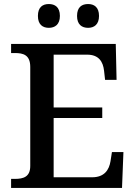

<svg xmlns="http://www.w3.org/2000/svg" viewBox="-20 -932 671 952"><path d="M417 -794C446 -794 471 -810 471 -853C471 -897 446 -912 417 -912C386 -912 362 -897 362 -853C362 -810 386 -794 417 -794ZM222 -794C252 -794 277 -810 277 -853C277 -897 252 -912 222 -912C192 -912 168 -897 168 -853C168 -810 192 -794 222 -794ZM35 0H585L592 -178H535L528 -133C521 -89 497 -53 437 -53H246V-347H487V-399H246V-661H412C470 -661 491 -626 496 -581L501 -536H558L554 -714H35V-669H54C95 -669 130 -660 130 -600V-109C130 -55 96 -45 54 -45H35Z"/></svg>

Font: Noto Serif Ethiopic Medium
Style: Regular
Weight: 500
Designer: Monotype Design Team
Foundry: Monotype Imaging Inc.
Version: Version 2.102